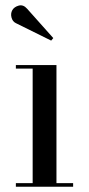

<svg xmlns="http://www.w3.org/2000/svg" viewBox="-20 -706 336 726"><path d="M40 -618.5Q27.5 -624.5 23.5 -639.8Q19.5 -655 26.5 -667.5Q33.5 -680 50.8 -684.8Q68 -689.5 82.5 -673L181.5 -562L173.5 -552.5ZM40 -13.5H103.5V-446.5H40V-460H193.5V-13.5H256.5V0H40Z"/></svg>

Font: Bodoni* 16
Style: Regular
Weight: 400
Version: Version 2.2